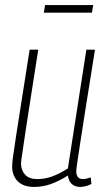

<svg xmlns="http://www.w3.org/2000/svg" viewBox="-20 -728 418 758"><path d="M114 10Q73 10 50.5 -12Q28 -34 28 -71Q28 -85 32 -114Q36 -143 44 -194.5Q52 -246 65 -328.5Q78 -411 97 -532H131Q112 -410 99.5 -330.5Q87 -251 80 -204Q73 -157 69.5 -133Q66 -109 64.5 -99Q63 -89 63 -83Q63 -56 79 -38.5Q95 -21 127 -21Q157 -21 186 -31.5Q215 -42 248 -63L321 -532H355Q333 -397 319.5 -310Q306 -223 298 -172Q290 -121 286.5 -96.5Q283 -72 282 -63.5Q281 -55 281 -52Q281 -21 308 -21Q320 -21 338 -28L341 -2Q331 4 318 7Q305 10 297 10Q277 10 264 -1Q251 -12 248 -35Q213 -13 181 -1.5Q149 10 114 10ZM153 -678 158 -708H348L343 -678Z"/></svg>

Font: Georama SemiCondensed ExtraLight
Style: Italic
Weight: 200
Width: 4
Italic angle: -9°
Designer: Jean-Baptiste Levee
Foundry: Production Type
Version: Version 1.000